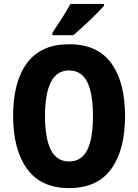

<svg xmlns="http://www.w3.org/2000/svg" viewBox="-20 -951 705 981"><path d="M619 -358Q619 -186 548.5 -88Q478 10 333 10Q189 10 118 -88.5Q47 -187 47 -359Q47 -534 118.5 -629.5Q190 -725 333 -725Q478 -725 548.5 -628Q619 -531 619 -358ZM210 -358Q210 -244 240 -185Q270 -126 333 -126Q396 -126 425.5 -184Q455 -242 455 -358Q455 -474 425.5 -532.5Q396 -591 333 -591Q270 -591 240 -531.5Q210 -472 210 -358ZM511 -921Q495 -903 467.5 -875.5Q440 -848 409.5 -820Q379 -792 355 -771H248V-784Q273 -821 297.5 -859.5Q322 -898 340 -931H511Z"/></svg>

Font: Noto Sans Kannada Condensed ExtraBold
Style: Regular
Weight: 800
Width: 3
Designer: Jelle Bosma - Monotype Design Team
Foundry: Monotype Imaging Inc.
Version: Version 2.005; ttfautohint (v1.8.4.7-5d5b)